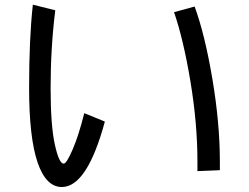

<svg xmlns="http://www.w3.org/2000/svg" viewBox="-20 -750 1040 802"><path d="M418 -242.2Q343.8 31.2 238.3 31.2Q171.9 31.2 136.7 -72.3Q101.6 -175.8 101.6 -382.8Q101.6 -589.8 117.2 -730.5L210.9 -707Q191.4 -550.8 191.4 -382.8Q191.4 -226.6 209 -146.5Q226.6 -66.4 246.1 -66.4Q257.8 -66.4 283.2 -125Q308.6 -183.6 332 -277.3ZM898.4 -39.1 804.7 -35.2V-74.2Q804.7 -234.4 775.4 -410.2Q746.1 -585.9 707 -699.2L793 -722.7Q835.9 -605.5 867.2 -419.9Q898.4 -234.4 898.4 -74.2Z"/></svg>

Font: Droid Sans Fallback
Style: Regular
Weight: 400
Designer: Steve Matteson
Foundry: Ascender Corporation
Version: 3.00 (Khmer version)